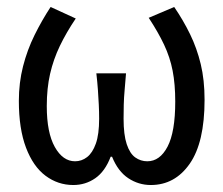

<svg xmlns="http://www.w3.org/2000/svg" viewBox="-20 -518 640 550"><path d="M190 12Q146 12 110.5 -14.5Q75 -41 54.5 -95Q34 -149 34 -229Q34 -281 46 -328Q58 -375 79 -417.5Q100 -460 125 -498L197 -465Q170 -425 151.5 -386.5Q133 -348 123.5 -306.5Q114 -265 114 -214Q114 -138 137 -97Q160 -56 195 -56Q214 -56 229.5 -68Q245 -80 254.5 -106.5Q264 -133 264 -178Q264 -198 263 -218Q262 -238 260.5 -260Q259 -282 256 -308H341Q339 -282 337 -260Q335 -238 334.5 -218Q334 -198 334 -178Q334 -132 343 -105Q352 -78 367.5 -67Q383 -56 402 -56Q438 -56 460 -98Q482 -140 482 -227Q482 -277 474.5 -315.5Q467 -354 450 -390Q433 -426 406 -467L479 -498Q505 -460 524.5 -420Q544 -380 555 -334.5Q566 -289 566 -232Q566 -110 523.5 -49Q481 12 412 12Q377 12 347.5 -7.5Q318 -27 301 -69H297Q281 -27 253 -7.5Q225 12 190 12Z"/></svg>

Font: Source Code Pro
Style: Regular
Weight: 400
Monospace: yes
Designer: Paul D. Hunt, Teo Tuominen
Foundry: Adobe Systems Incorporated
Version: Version 1.018;hotconv 1.0.116;makeotfexe 2.5.65601